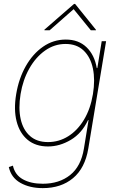

<svg xmlns="http://www.w3.org/2000/svg" viewBox="-20 -759 624 995"><path d="M201.7 215.9Q133.5 215.9 85.4 188.4Q37.3 160.9 25.6 106.5L46.9 99.4Q57.5 147.4 98.7 170.3Q139.9 193.2 201.7 193.2Q286.9 193.2 343.4 148.1Q399.9 103 414.8 11.4L438.9 -136.4H436.1Q404.1 -68.2 346.8 -34.1Q289.4 0 228.7 0Q164.8 0 123.2 -34.4Q81.7 -68.9 66.1 -130Q50.4 -191.1 63.9 -271.3Q77.4 -352.3 113.6 -416.2Q149.9 -480.1 203.1 -517Q256.4 -554 321 -554Q387.1 -554 428.4 -514.2Q469.8 -474.4 481.5 -406.2H484.4L507.1 -545.5H529.8L437.5 11.4Q420.5 112.6 358.5 164.2Q296.5 215.9 201.7 215.9ZM228.7 -22.7Q285.5 -22.7 333.6 -52.9Q381.7 -83.1 415.3 -138.8Q448.9 -194.6 461.6 -271.3Q473.7 -345.2 461.5 -403.9Q449.2 -462.7 413.5 -497Q377.8 -531.2 319.6 -531.2Q262.1 -531.2 213.6 -497Q165.1 -462.7 131.9 -403.9Q98.7 -345.2 86.6 -271.3Q74.6 -197.4 87.2 -141.5Q99.8 -85.6 135.5 -54.2Q171.2 -22.7 228.7 -22.7ZM237.5 -602.3 361.7 -711.6 450.5 -602.3H477.5L477 -605.1L369.3 -738.6H363.6L210 -605.1L210.5 -602.3Z"/></svg>

Font: Inter UI Thin
Style: Italic
Weight: 100
Italic angle: -9.39999°
Designer: Rasmus Andersson
Foundry: rsms
Version: 3.2;8d6f07862